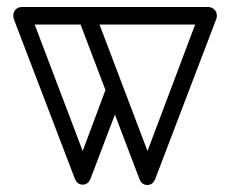

<svg xmlns="http://www.w3.org/2000/svg" viewBox="-20 -529 656 548"><path d="M194 -18 20 -473Q18 -478 18 -484Q18 -500 32 -507Q37 -509 43 -509H574Q584 -509 591.5 -502Q599 -495 599 -484Q599 -479 597 -474L423 -18Q416 -1 400.5 -1Q385 -1 378 -18L308 -202L238 -18Q231 -2 216 -2Q201 -2 194 -18ZM216 -98 281 -272 210 -459H79ZM401 -98 537 -459H264Z"/></svg>

Font: Libertine Sup
Style: Regular
Weight: 400
Designer: Bastien Sozeau
Foundry: NBR — Bastien Sozeau
Version: Version 2.003; ttfautohint (v1.8.4.7-5d5b);gftools[0.9.33]